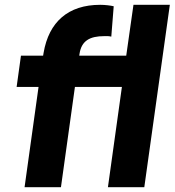

<svg xmlns="http://www.w3.org/2000/svg" viewBox="-20 -777 725 797"><path d="M233 0 291 -416H486L428 0H579L685 -757H534L504 -546H309L310 -553C318 -608 353 -627 413 -627C420 -627 429 -628 442 -625L452 -751C439 -754 417 -757 396 -757C263 -757 183 -686 161 -558L159 -546H67L49 -416H140L82 0Z"/></svg>

Font: Plus Jakarta Sans ExtraBold
Style: Italic
Weight: 800
Italic angle: -8°
Designer: Gumpita Rahayu
Foundry: Tokotype
Version: Version 2.071;gftools[0.9.30]